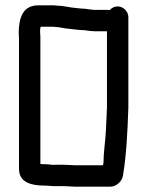

<svg xmlns="http://www.w3.org/2000/svg" viewBox="-20 -681 549 718"><path d="M217 -65H191C174 -63 165 -67 146 -67C141 -67 136 -67 131 -68V-532C131 -541 131 -550 130 -560V-571L132 -581H176C180 -581 184 -581 188 -580C204 -580 216 -575 233 -574C253 -572 276 -568 297 -568C307 -566 324 -564 336 -564H380V-279C379 -250 377 -219 376 -192C374 -153 367 -110 367 -72C366 -69 366 -66 365 -63H259C246 -63 230 -65 217 -65ZM300 -648C289 -648 277 -650 264 -651C239 -653 216 -660 192 -660C187 -661 181 -661 176 -661H123C65 -661 50 -614 50 -556C51 -548 51 -540 51 -532V-59C51 -52 51 -45 52 -38C58 2 99 13 146 13C165 13 174 16 194 15H217C231 15 246 17 260 17H393C416 17 437 -4 440 -25C453 -104 457 -191 460 -279V-617C460 -638 441 -657 420 -657C408 -657 398 -652 390 -643C387 -644 384 -644 381 -644H336C324 -644 309 -647 300 -648Z"/></svg>

Font: Electronic
Style: ExBd
Weight: 800
Version: Version 1.011